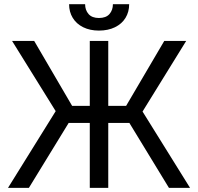

<svg xmlns="http://www.w3.org/2000/svg" viewBox="-20 -904 953 924"><path d="M501 0H412.1V-707H501ZM248 -369.1 38.1 -707H144.5L327.1 -394.5H586.9L770.5 -707H876L666 -367.2L894.5 0H793L602.5 -312.5H310.5L119.1 0H18.6ZM456.1 -756.8Q413.1 -756.8 380.4 -772.9Q347.7 -789.1 330.1 -817.9Q312.5 -846.7 312.5 -883.8H389.6Q389.6 -855.5 406.2 -836.4Q422.9 -817.4 456.1 -817.4Q490.2 -817.4 506.8 -836.4Q523.4 -855.5 523.4 -883.8H601.6Q601.6 -846.7 584 -817.9Q566.4 -789.1 533.2 -772.9Q500 -756.8 456.1 -756.8Z"/></svg>

Font: Pretendard JP Variable
Style: Regular
Weight: 400
Designer: Base glyphs from Inter by Rasmus Andersson; Hangul glyphs from Noto Sans CJK(Source Han Sans) by Jang Soo-young and Kang
Foundry: Kil Hyung-jin
Version: Version 1.307;Glyphs 3.2 (3192)